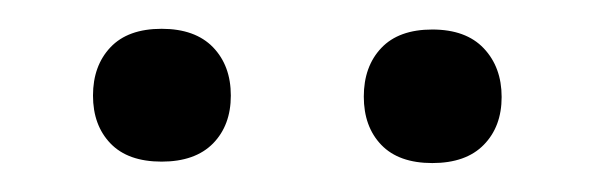

<svg xmlns="http://www.w3.org/2000/svg" viewBox="-20 -731 416 134"><path d="M317.6 -629.9Q305.2 -617.2 281.7 -617.2Q258.3 -617.2 246.1 -629.9Q233.9 -642.6 233.9 -663.6Q233.9 -684.6 246.1 -697.5Q258.3 -710.4 281.7 -710.4Q305.2 -710.4 317.6 -697.3Q330.1 -684.1 330.1 -663.3Q330.1 -642.6 317.6 -629.9ZM128.7 -630.9Q116.2 -618.2 92.8 -618.2Q69.3 -618.2 57.1 -630.9Q44.9 -643.6 44.9 -664.3Q44.9 -685.1 57.1 -698Q69.3 -710.9 92.8 -710.9Q116.2 -710.9 128.7 -698Q141.1 -685.1 141.1 -664.3Q141.1 -643.6 128.7 -630.9Z"/></svg>

Font: Yantramanav
Style: Regular
Weight: 400
Version: Version 1.001;PS 1.0;hotconv 1.0.72;makeotf.lib2.5.5900; ttf